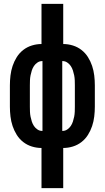

<svg xmlns="http://www.w3.org/2000/svg" viewBox="-20 -755 540 990"><path d="M194 215V8Q169 8 144.5 0.5Q120 -7 100 -22.5Q80 -38 66.5 -59.5Q53 -81 45 -105Q37 -129 34 -154.5Q31 -180 31 -205V-315Q31 -340 34 -365.5Q37 -391 45 -415Q53 -439 66.5 -460.5Q80 -482 100 -497.5Q120 -513 144.5 -520.5Q169 -528 194 -528V-735H306V-528Q331 -528 355.5 -520.5Q380 -513 400 -497.5Q420 -482 433.5 -460.5Q447 -439 455 -415Q463 -391 466 -365.5Q469 -340 469 -315V-205Q469 -180 466 -154.5Q463 -129 455 -105Q447 -81 433.5 -59.5Q420 -38 400 -22.5Q380 -7 355.5 0.5Q331 8 306 8V215ZM197 -80H199V-440H197Q184 -440 173 -432.5Q162 -425 155 -414.5Q148 -404 144 -391.5Q140 -379 137.5 -366.5Q135 -354 134.5 -341Q134 -328 134 -315V-205Q134 -192 134.5 -179Q135 -166 137.5 -153.5Q140 -141 144 -128.5Q148 -116 155 -105.5Q162 -95 173 -87.5Q184 -80 197 -80ZM303 -80Q316 -80 327 -87.5Q338 -95 345 -105.5Q352 -116 356 -128.5Q360 -141 362.5 -153.5Q365 -166 365.5 -179Q366 -192 366 -205V-315Q366 -328 365.5 -341Q365 -354 362.5 -366.5Q360 -379 356 -391.5Q352 -404 345 -414.5Q338 -425 327 -432.5Q316 -440 303 -440H301V-80Z"/></svg>

Font: Iosevka SS08 Regular
Style: Bold
Weight: 700
Monospace: yes
Designer: Belleve Invis
Foundry: Belleve Invis
Version: Version 16.3.4; ttfautohint (v1.8.4)